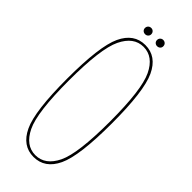

<svg xmlns="http://www.w3.org/2000/svg" viewBox="-245 -787 829 829"><g transform="rotate(45 169.0 -373.0)"><path d="M165 4Q234 4 268 -67.8Q302 -139.5 302 -337.5Q302 -534.5 268 -607Q234 -679.5 165 -679.5Q96 -679.5 62.2 -607.5Q28.5 -535.5 28.5 -337.5Q28.5 -139.5 62.5 -67.8Q96.5 4 165 4ZM165 -7Q105.5 -7 72.5 -75Q39.5 -143 39.5 -337.5Q39.5 -531.5 72.5 -600Q105.5 -668.5 165 -668.5Q225 -668.5 257.8 -600Q290.5 -531.5 290.5 -337.5Q290.5 -143 257.8 -75Q225 -7 165 -7ZM131 -711.5Q139 -711.5 144.5 -716.8Q150 -722 150 -730Q150 -738.5 144.5 -744Q139 -749.5 131 -749.5Q122.5 -749.5 117 -744Q111.5 -738.5 111.5 -730Q111.5 -722 117 -716.8Q122.5 -711.5 131 -711.5ZM204 -711.5Q212.5 -711.5 218 -716.8Q223.5 -722 223.5 -730Q223.5 -738.5 218 -744Q212.5 -749.5 204 -749.5Q196 -749.5 190.5 -744Q185 -738.5 185 -730Q185 -722 190.5 -716.8Q196 -711.5 204 -711.5Z"/></g></svg>

Font: Anybody Thin Condensed
Style: Regular
Weight: 100
Width: 3
Version: Version 1.113;gftools[0.9.25]